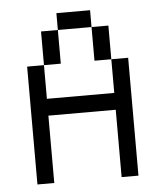

<svg xmlns="http://www.w3.org/2000/svg" viewBox="-48 -667 596 710"><g transform="rotate(-5 250.0 -312.5)"><path d="M62.5 -437.5V0H125Q125 0 125 -250H375Q375 -250 375 0H437.5V-437.5H375Q375 -437.5 375 -312.5H125Q125 -312.5 125 -437.5ZM125 -437.5H187.5Q187.5 -437.5 187.5 -562.5H125Q125 -562.5 125 -437.5ZM375 -437.5Q375 -437.5 375 -562.5H312.5Q312.5 -562.5 312.5 -437.5ZM187.5 -562.5H312.5V-625H187.5Z"/></g></svg>

Font: BFUnifontExMono
Style: Regular
Weight: 500
Version: Version 15.0.06